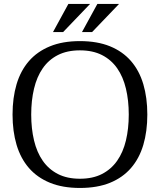

<svg xmlns="http://www.w3.org/2000/svg" viewBox="-20 -933 802 964"><path d="M43 -357.9Q43 -441.9 63.2 -510Q83.5 -578.1 125.2 -626.2Q167 -674.3 230.7 -700.4Q294.4 -726.6 381.3 -726.6Q468.3 -726.6 532 -700.7Q595.7 -674.8 637.5 -626.7Q679.2 -578.6 699.5 -510.5Q719.7 -442.4 719.7 -357.9Q719.7 -273.4 699.5 -205.3Q679.2 -137.2 637.5 -89.1Q595.7 -41 532 -15.1Q468.3 10.7 381.3 10.7Q294.4 10.7 230.7 -15.4Q167 -41.5 125.2 -89.6Q83.5 -137.7 63.2 -205.8Q43 -273.9 43 -357.9ZM136.7 -357.9Q136.7 -287.1 150.9 -227.8Q165 -168.5 194.8 -125.7Q224.6 -83 270.8 -59.3Q316.9 -35.6 381.3 -35.6Q445.8 -35.6 491.9 -59.3Q538.1 -83 568.1 -125.7Q598.1 -168.5 612.3 -227.8Q626.5 -287.1 626.5 -357.9Q626.5 -428.7 612.3 -488Q598.1 -547.4 568.4 -590.1Q538.6 -632.8 492.2 -656.5Q445.8 -680.2 381.3 -680.2Q316.9 -680.2 270.5 -656.5Q224.1 -632.8 194.6 -590.1Q165 -547.4 150.9 -488Q136.7 -428.7 136.7 -357.9ZM323.2 -913.1H432.1L296.9 -772H246.1ZM468.8 -913.1H577.6L442.4 -772H391.6Z"/></svg>

Font: Arian Grqi
Style: Regular
Weight: 400
Designer: Ruben Hakobyan (Tarumian)
Foundry: Ruben Hakobyan (Tarumian)
Version: Version 1.003